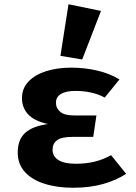

<svg xmlns="http://www.w3.org/2000/svg" viewBox="-20 -867 640 904"><path d="M419 -222.5H320.5Q270 -222.5 248.8 -206.8Q227.5 -191 227.5 -162Q227.5 -131 255 -113.5Q282.5 -96 337.5 -96Q385 -96 426 -106Q467 -116 503 -136.5L574 -48.5Q527 -18 464.8 -0.5Q402.5 17 324.5 17Q248.5 17 189.5 -1.8Q130.5 -20.5 97 -57.5Q63.5 -94.5 63.5 -149Q63.5 -208.5 97.5 -240.5Q131.5 -272.5 205.5 -283Q141 -297.5 112.2 -328.8Q83.5 -360 83.5 -405Q83.5 -451 114 -483Q144.5 -515 197 -531.8Q249.5 -548.5 315 -548.5Q377.5 -548.5 436 -535.2Q494.5 -522 542.5 -493L473 -407.5Q444.5 -423.5 408.8 -431.2Q373 -439 335.5 -439Q291.5 -439 267.5 -425Q243.5 -411 243.5 -383Q243.5 -357 264 -340.2Q284.5 -323.5 327.5 -323.5H434ZM302.5 -847 455.5 -815.5 367 -587 264.5 -604Z"/></svg>

Font: Fira Code Light
Style: Bold
Weight: 700
Monospace: yes
Version: Version 5.002